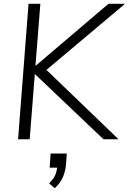

<svg xmlns="http://www.w3.org/2000/svg" viewBox="-20 -732 677 1009"><path d="M524 0 141 -364 550 -712H637L196 -341L206 -382L603 0ZM75 0 130 -712H192L136 0ZM331 75 327 131Q324 167 311 198Q298 229 268 257L238 232Q263 207 271.5 185Q280 163 281 139L301 149H241L246 75Z"/></svg>

Font: Muli Light
Style: Italic
Weight: 300
Italic angle: -4.541°
Designer: Vernon Adams
Foundry: Vernon Adams
Version: Version 2.100; ttfautohint (v1.8.1.43-b0c9)